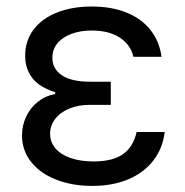

<svg xmlns="http://www.w3.org/2000/svg" viewBox="-20 -573 580 602"><path d="M327.4 -316.8V-244.3H262.1Q224.8 -244.3 196.4 -232.2Q168 -220.2 152.5 -199.4Q137.1 -178.6 137.1 -153.8Q137.1 -127.5 153.9 -107.8Q170.8 -88.1 201.7 -77.4Q232.6 -66.8 273.4 -66.8Q332.7 -66.8 365.2 -89.3Q397.7 -111.9 408.4 -159.1H496.4Q490.4 -108 460.9 -69.8Q431.5 -31.6 382.3 -10.8Q333.1 9.9 269.2 9.9Q206.3 9.9 156.1 -9.8Q105.8 -29.5 77.4 -65.5Q49 -101.6 49 -148.1Q49 -180 62.3 -207.9Q75.6 -235.8 99.4 -254.4Q123.2 -273.1 153.1 -278.1V-283.7Q102.6 -300.1 80.8 -329Q58.9 -358 58.9 -398.1Q58.9 -445 85 -479.9Q111.2 -514.9 158.6 -533.7Q206 -552.6 267.8 -552.6Q329.5 -552.6 376.4 -533.7Q423.3 -514.9 451.5 -479.4Q479.8 -443.9 486.5 -394.9H398.4Q389.6 -432.9 355.5 -455.1Q321.4 -477.3 267.8 -477.3Q230.8 -477.3 202.8 -466.4Q174.7 -455.6 159.4 -436.4Q144.2 -417.3 144.2 -392Q144.2 -356.9 174.2 -336.8Q204.2 -316.8 262.1 -316.8Z"/></svg>

Font: Riot Sans
Style: Regular
Weight: 400
Designer: Rasmus Andersson
Foundry: rsms
Version: Version 4.001